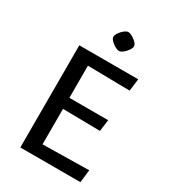

<svg xmlns="http://www.w3.org/2000/svg" viewBox="-194 -899 886 996"><g transform="rotate(30 249.5 -400.5)"><path d="M90 -0.7V-612.7H442.9L433.5 -539.5L181.6 -543.4V-351H413.9L404.8 -281.6L181.6 -284.8V-72.3L458.9 -77L449.8 -0.7ZM220.6 -739.8Q220.6 -747.9 226.6 -758.4Q232.6 -768.8 241.6 -778.3Q250.6 -787.8 260 -793.7Q269.5 -799.6 276.3 -799.6Q283.6 -799.6 293.9 -795Q304.1 -790.3 314.2 -782.8Q324.3 -775.4 331.4 -766.7Q338.4 -758 338.4 -748.9Q338.4 -740.6 332.2 -730.6Q326.1 -720.6 317.4 -711.2Q308.6 -701.7 299.2 -695.8Q289.7 -689.8 282.4 -689.8Q275.8 -689.8 265.2 -694.5Q254.6 -699.2 244.5 -706.8Q234.4 -714.4 227.5 -723.1Q220.6 -731.8 220.6 -739.8Z"/></g></svg>

Font: Ancizar Sans Thin
Style: Regular
Weight: 100
Designer: Cesar Puertas, Viviana Monsalve, Julian Moncada, Julian Prieto, Jose Castro, Mariel Hernandez, Felipe Aragon, Sara Alarc
Version: Version 8.100